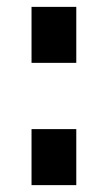

<svg xmlns="http://www.w3.org/2000/svg" viewBox="-20 -539 314 559"><path d="M71.8 -356V-519H202.1V-356ZM71.8 0V-163.1H202.1V0Z"/></svg>

Font: Rawline ExtraBold
Style: Regular
Weight: 800
Designer: Matt McInerney, Pablo Impallari, Rodrigo Fuenzalida
Foundry: Matt McInerney, Pablo Impallari, Rodrigo Fuenzalida
Version: Version 4.020;PS 004.020;hotconv 1.0.88;makeotf.lib2.5.64775